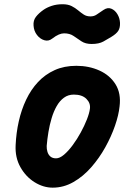

<svg xmlns="http://www.w3.org/2000/svg" viewBox="-20 -854 610 884"><path d="M222.5 10Q179.5 10 139 -15.2Q98.5 -40.5 73.8 -84.8Q49 -129 52 -186Q54.5 -242 66.5 -295.5Q78.5 -349 100.5 -395.2Q122.5 -441.5 155.2 -476.5Q188 -511.5 231.8 -531.2Q275.5 -551 331.5 -551Q390 -551 438 -529.2Q486 -507.5 512 -465.8Q538 -424 530.5 -364Q526.5 -324.5 509.5 -275.2Q492.5 -226 464.8 -176Q437 -126 400 -83.8Q363 -41.5 318 -15.8Q273 10 222.5 10ZM238 -125Q255 -125 274.8 -141.8Q294.5 -158.5 314.5 -185.5Q334.5 -212.5 351.5 -243.5Q368.5 -274.5 380 -303.8Q391.5 -333 394 -353.5Q397.5 -379 377.8 -398.8Q358 -418.5 320 -418.5Q294 -418.5 274.5 -404.2Q255 -390 241 -365.5Q227 -341 217.8 -310.2Q208.5 -279.5 203 -246.2Q197.5 -213 195 -182Q194.5 -168 198.5 -154.8Q202.5 -141.5 212.2 -133.2Q222 -125 238 -125ZM402 -651.5Q373.5 -651.5 355 -663.8Q336.5 -676 319 -688.2Q301.5 -700.5 275 -700.5Q264 -700.5 250.8 -695Q237.5 -689.5 220 -676Q203.5 -663 184 -668.8Q164.5 -674.5 150.2 -693Q136 -711.5 134.5 -736Q132.5 -759.5 145.2 -776.2Q158 -793 180 -808.5Q195.5 -819.5 218 -827Q240.5 -834.5 268 -834.5Q293 -834.5 309.8 -826Q326.5 -817.5 339.5 -806.5Q352.5 -795.5 365.5 -787Q378.5 -778.5 396.5 -778.5Q413 -778.5 424.8 -786.8Q436.5 -795 457 -808.5Q475.5 -821 492.5 -814Q509.5 -807 520.5 -788.8Q531.5 -770.5 532.5 -749Q533.5 -726 524.5 -712Q515.5 -698 491.5 -683.5Q476 -674 455.8 -662.8Q435.5 -651.5 402 -651.5Z"/></svg>

Font: Edu NSW ACT Hand Pre
Style: Regular
Weight: 400
Designer: Tina and Corey Anderson, Eben Sorkin, Mirko Velimirovic
Foundry: Sorkin Type Co.
Version: Version 2.000